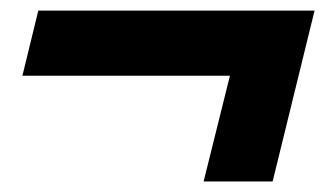

<svg xmlns="http://www.w3.org/2000/svg" viewBox="-20 -390 617 360"><path d="M569.8 -370.1 491.2 -49.8H361.8L411.1 -248H22L51.8 -370.1Z"/></svg>

Font: Sinkin Sans 600 SemiBold Italic
Style: Regular
Weight: 600
Italic angle: -112°
Designer: Keith Bates
Foundry: K-Type
Version: Sinkin Sans (version 1.0)  by Keith Bates   •   © 2014   www